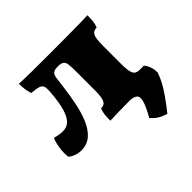

<svg xmlns="http://www.w3.org/2000/svg" viewBox="-159 -629 981 981"><g transform="rotate(-45 331.0 -138.5)"><path d="M83 6Q61 6 41.5 -1.5Q22 -9 12 -19Q8 -45 12.5 -79.5Q17 -114 28 -139Q38 -136 55 -133Q72 -130 85 -130Q114 -130 132.5 -148.5Q151 -167 162.5 -205Q174 -243 179 -301Q183 -337 179.5 -353Q176 -369 159.5 -374.5Q143 -380 108 -383Q102 -403 99.5 -420.5Q97 -438 97 -461Q132 -459 188 -458.5Q244 -458 325 -458Q408 -458 461 -458.5Q514 -459 545 -459.5Q576 -460 592 -461Q592 -436 590 -418Q588 -400 581 -383Q556 -383 547 -364.5Q538 -346 538 -296V-162Q538 -113 547 -94Q556 -75 581 -75Q588 -59 590 -40.5Q592 -22 592 3Q570 2 528 1Q486 0 443 0Q400 0 358.5 1Q317 2 294 3Q294 -22 296 -40.5Q298 -59 305 -75Q330 -75 339 -94Q348 -113 348 -162V-296Q348 -329 346 -348Q344 -367 334.5 -375Q325 -383 300 -383Q277 -383 267 -375.5Q257 -368 254 -349Q251 -330 247 -295Q240 -237 229 -183Q218 -129 199.5 -86Q181 -43 152.5 -18.5Q124 6 83 6ZM525 184Q497 176 478.5 164Q460 152 444 134Q475 80 482.5 51Q490 22 476.5 11Q463 0 431 0V-75H614Q627 -59 633 -41Q639 -23 639 0Q630 27 616 53Q602 79 580.5 110Q559 141 525 184Z"/></g></svg>

Font: Vollkorn Black
Style: Regular
Weight: 900
Designer: Friedrich Althausen
Foundry: Friedrich Althausen
Version: Version 5.000